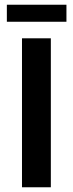

<svg xmlns="http://www.w3.org/2000/svg" viewBox="-20 -792 308 812"><path d="M195 -630V0H73V-630ZM261 -772V-700H9V-772Z"/></svg>

Font: Mukta Malar SemiBold
Style: Regular
Weight: 600
Designer: Aadarsh Rajan, Girish Dalvi, Yashodeep Gholap
Foundry: Ek Type
Version: Version 2.538;PS 1.000;hotconv 16.6.51;makeotf.lib2.5.65220;